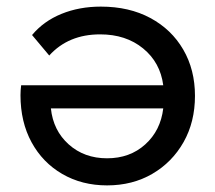

<svg xmlns="http://www.w3.org/2000/svg" viewBox="-20 -555 652 581"><path d="M304 6Q228 6 168.5 -28.5Q109 -63 75.5 -124.5Q42 -186 42 -267Q42 -273 42.5 -281.5Q43 -290 44 -297H474Q465 -366 413 -408.5Q361 -451 283 -451Q187 -451 129 -387L77 -449Q112 -491 166 -513Q220 -535 285 -535Q371 -535 435 -500.5Q499 -466 534.5 -405Q570 -344 570 -265Q570 -186 535.5 -125Q501 -64 441 -29Q381 6 304 6ZM474 -227H134Q141 -160 188 -118Q235 -76 304 -76Q373 -76 419.5 -118Q466 -160 474 -227Z"/></svg>

Font: Montserrat Medium
Style: Regular
Weight: 500
Designer: Julieta Ulanovsky
Foundry: Julieta Ulanovsky
Version: Version 9.000; ttfautohint (v1.8.4.7-5d5b)